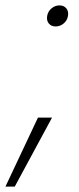

<svg xmlns="http://www.w3.org/2000/svg" viewBox="-89 -541 292 712"><path d="M117.2 -442.9Q101.1 -442.9 92 -453.9Q83 -464.8 85.9 -481.9Q88.9 -499 102.1 -510Q115.2 -521 131.8 -521Q147.9 -521 157 -510Q166 -499 163.1 -481.9Q160.2 -464.8 147 -453.9Q133.8 -442.9 117.2 -442.9ZM-68.8 150.9 51.8 -105H104L-34.2 150.9Z"/></svg>

Font: SVN-Poppins ExtraLight
Style: Italic
Weight: 200
Italic angle: -10°
Designer: Ninad Kale (Devanagari), Jonny Pinhorn (Latin)
Foundry: Indian Type Foundry
Version: Version 3.002 2017